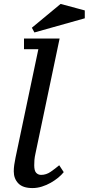

<svg xmlns="http://www.w3.org/2000/svg" viewBox="-20 -946 451 976"><path d="M175 -696 59 -145C56.3 -132.3 54.2 -120.2 52.5 -108.5C50.8 -96.8 50 -85.7 50 -75C50 -50.3 57.7 -30 73 -14C88.3 2 112.3 10 145 10C161 10 177 7.5 193 2.5C209 -2.5 224 -9 238 -17C252 -25 264.7 -33.7 276 -43C287.3 -52.3 296.7 -61.7 304 -71L281 -106C267.7 -94.7 253.3 -83.7 238 -73C222.7 -62.3 206.3 -57 189 -57C179 -57 170.7 -60.5 164 -67.5C157.3 -74.5 154 -87.3 154 -106C154 -114.7 154.3 -123.7 155 -133C155.7 -142.3 157.7 -154.3 161 -169L283 -750H102V-696ZM288 -926 142 -805 155 -781 411 -853V-893Z"/></svg>

Font: PT Serif Caption
Style: Italic
Weight: 400
Italic angle: -12°
Designer: A.Korolkova, O.Umpeleva, V.Yefimov
Foundry: ParaType Ltd
Version: Version 1.000W OFL